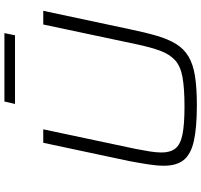

<svg xmlns="http://www.w3.org/2000/svg" viewBox="-41 -863 912 870"><g transform="rotate(-90 415.0 -428.0)"><path d="M373 8Q272 8 211.5 -5.5Q151 -19 125 -51.5Q99 -84 99 -141Q99 -172 105 -211Q111 -250 120 -298L203 -688H264L175 -268Q168 -232 163.5 -203.5Q159 -175 159 -152Q159 -112 177.5 -89Q196 -66 241.5 -57Q287 -48 367 -48Q450 -48 500 -57Q550 -66 577 -90.5Q604 -115 620 -158Q636 -201 650 -268L739 -688H801L718 -298Q703 -225 687.5 -172.5Q672 -120 650 -85Q628 -50 593.5 -29.5Q559 -9 505.5 -0.5Q452 8 373 8ZM379 -816 390 -864H700L690 -816Z"/></g></svg>

Font: Saira Expanded Light
Style: Italic
Weight: 300
Width: 7
Italic angle: -12°
Designer: Hector Gatti with collaboration of the Omnibus-Type team
Foundry: Omnibus-Type
Version: Version 1.101